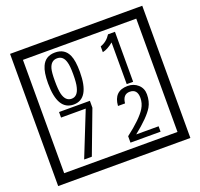

<svg xmlns="http://www.w3.org/2000/svg" viewBox="-170 -1151 1496 1433"><g transform="rotate(-20 577.5 -435.0)"><path d="M1103 90H53V-960H1103ZM1028 15V-885H128V15ZM497 -656Q497 -442 371 -442Q244 -442 244 -656Q244 -744 265 -789Q294 -855 371 -855Q448 -855 477 -789Q497 -745 497 -656ZM444 -656Q444 -723 435 -752Q420 -809 371 -809Q322 -809 306 -752Q298 -723 298 -656Q298 -587 306 -553Q322 -488 371 -488Q419 -488 435 -554Q444 -587 444 -656ZM845 -450H794V-781Q748 -743 708 -735V-781Q759 -798 790 -847H845ZM493 -372 364 -30H303L444 -383H248V-427H493ZM910 -30H671V-81Q792 -173 832 -238Q855 -276 855 -319Q855 -389 795 -389Q740 -389 733 -319H677Q685 -435 795 -435Q843 -435 876.5 -405Q910 -375 910 -327Q910 -271 886 -229Q848 -165 732 -73H910Z"/></g></svg>

Font: Unicode BMP Fallback SIL
Style: Regular
Weight: 400
Foundry: NRSI, SIL International
Version: Version 5.1 Based on Unicode 5.1